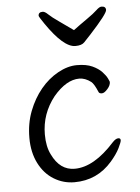

<svg xmlns="http://www.w3.org/2000/svg" viewBox="-53 -771 607 831"><g transform="rotate(-5 250.0 -355.5)"><path d="M237 18Q189 18 148 -7Q107 -32 83 -79.5Q59 -127 59 -190Q59 -253 79.5 -306Q100 -359 133 -399Q166 -439 208.5 -462.5Q251 -486 291 -486Q332 -486 358 -474Q384 -462 399 -446Q414 -430 420.5 -416.5Q427 -403 427 -401Q427 -386 413 -370.5Q399 -355 389 -355Q378 -355 375 -361Q359 -399 347 -408Q322 -427 296 -427Q240 -427 184 -361Q127 -289 127 -199Q127 -146 145 -111Q179 -40 243 -40Q327 -40 417 -140Q431 -155 442 -155Q452 -155 452 -146Q452 -138 439.5 -112.5Q427 -87 401 -57Q336 18 237 18ZM292 -569Q241 -569 167 -677Q145 -709 145 -713Q145 -729 164 -729Q173 -729 187 -715.5Q201 -702 232 -680.5Q263 -659 292 -638Q320 -659 351 -680.5Q382 -702 396 -715.5Q410 -729 419 -729Q438 -729 438 -713Q438 -697 361 -613Q343 -594 331.5 -581.5Q320 -569 292 -569Z"/></g></svg>

Font: Moon Stars Kai T HW
Style: Regular
Weight: 400
Designer: GuiWonder
Version: Version 1.101